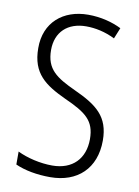

<svg xmlns="http://www.w3.org/2000/svg" viewBox="-84 -780 612 846"><g transform="rotate(10 222.5 -357.0)"><path d="M401 -189C401 -296 344 -339 241 -386C155 -426 107 -456 107 -543C107 -623 159 -672 242 -672C282 -672 327 -663 371 -641L391 -690C351 -710 299 -724 242 -724C130 -724 49 -656 50 -541C50 -427 113 -385 205 -342C303 -298 344 -268 344 -185C344 -98 291 -42 200 -42C146 -42 87 -56 44 -77V-19C86 0 141 10 200 10C322 10 401 -64 401 -189Z"/></g></svg>

Font: Noto Sans Myanmar Condensed Light
Style: Regular
Weight: 300
Width: 3
Designer: Monotype Design Team
Foundry: Monotype Imaging Inc.
Version: Version 2.107